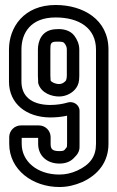

<svg xmlns="http://www.w3.org/2000/svg" viewBox="-20 -719 471 770"><path d="M203 -649C298 -649 365 -606 365 -520V-142C365 -92 342 -59 290 -35C266 -24 242 -19 218 -19C129 -19 67 -72 67 -142V-166H133V-142C133 -94 169 -63 218 -63C240 -63 260 -69 275 -84C283 -93 290 -98 295 -110C300 -121 299 -131 299 -142V-274C299 -301 272 -314 252 -308C232 -302 208 -298 180 -298C105 -299 66 -334 66 -392V-520C66 -588 104 -649 203 -649ZM136 -216H64C38 -216 17 -195 17 -169V-142C17 -38 111 31 218 31C250 31 280 24 310 11C376 -19 415 -72 415 -142V-520C415 -642 312 -699 203 -699C76 -699 16 -610 16 -520V-392C16 -302 87 -249 180 -248C204 -248 226 -250 249 -255V-142C249 -134 248 -130 248 -129C247 -128 246 -126 239 -118C236 -115 232 -113 218 -113C189 -113 183 -122 183 -142V-169C183 -195 162 -216 136 -216ZM298 -415V-520C298 -541 290 -560 278 -576C261 -598 232 -604 207 -602C145 -601 132 -551 132 -520V-415V-414L133 -394V-391C133 -388 133 -385 134 -383C146 -345 188 -332 217 -332C248 -332 274 -349 286 -367C294 -379 298 -391 298 -415ZM183 -396 182 -416V-520C182 -544 183 -552 208 -552C228 -552 234 -551 238 -546C246 -536 248 -529 248 -520V-415C248 -408 247 -404 245 -397C242 -392 231 -382 217 -382C202 -382 187 -389 183 -396Z"/></svg>

Font: DIN Rundschrift
Style: BreitKont
Weight: 400
Width: 7
Version: Version 1.027